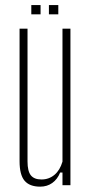

<svg xmlns="http://www.w3.org/2000/svg" viewBox="-20 -710 349 736"><path d="M134 5.5Q93.5 5.5 74.2 -17.2Q55 -40 55 -92V-600H85.5V-91Q85.5 -54 98.2 -38Q111 -22 139 -22Q167.5 -22 188.8 -39.8Q210 -57.5 219.5 -90.5V-600H250V0H219.5V-48.5H210.5Q200 -22.5 180.2 -8.5Q160.5 5.5 134 5.5ZM167.5 -655V-690.5H203.5V-655ZM100 -655V-690.5H135.5V-655Z"/></svg>

Font: Big Shoulders Display ExtraLight
Style: Regular
Weight: 250
Designer: Patric King
Foundry: XO Type Co
Version: Version 2.002